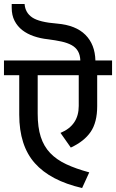

<svg xmlns="http://www.w3.org/2000/svg" viewBox="-30 -938 585 968"><path d="M535 -633V-559H460V-403Q460 -321 427 -273Q394 -225 327 -194L275 -268Q367 -306 367 -404V-559H160V-365Q160 -296 175.5 -248Q191 -200 223 -166.5Q255 -133 304 -110Q353 -87 420 -69L384 10Q224 -27 145.5 -115.5Q67 -204 67 -360V-559H-10V-633H375Q374 -661 363 -680Q352 -699 331 -710.5Q310 -722 280.5 -728.5Q251 -735 212 -740Q174 -744 140.5 -755.5Q107 -767 82.5 -786Q58 -805 43.5 -833Q29 -861 29 -899V-918H94Q97 -874 132.5 -850Q168 -826 258 -819Q352 -811 400.5 -762.5Q449 -714 451 -633Z"/></svg>

Font: Ek Mukta Medium
Style: Regular
Weight: 500
Designer: Girish Dalvi and Yashodeep Gholap
Foundry: Ek Type
Version: Version 2.538;PS 1.002;hotconv 16.6.51;makeotf.lib2.5.65220;